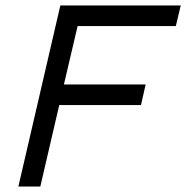

<svg xmlns="http://www.w3.org/2000/svg" viewBox="-20 -680 679 700"><path d="M621 -585H263L213 -372H511L494 -297H196L127 0H47L200 -660H639Z"/></svg>

Font: Elaine Sans
Style: Italic
Weight: 400
Italic angle: -13°
Designer: Wei Huang
Foundry: Wei Huang
Version: Version 2.001;December 24, 2019;FontCreator 12.0.0.2547 64-b